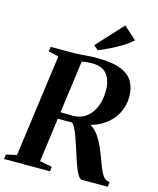

<svg xmlns="http://www.w3.org/2000/svg" viewBox="-153 -1088 977 1185"><g transform="rotate(15 335.5 -495.0)"><path d="M-11.5 0 -8 -29.5 59 -44.5 148 -698 83.5 -713 87 -743H225.5Q254.5 -743 278.8 -745Q303 -747 328.5 -748.8Q354 -750.5 385.5 -750.5Q479 -750.5 533.5 -729Q588 -707.5 611.8 -667.5Q635.5 -627.5 635.5 -571Q636 -512 607.8 -460.5Q579.5 -409 525.2 -374.2Q471 -339.5 391 -331L414.5 -349Q443 -348.5 466 -330.2Q489 -312 507.2 -283.8Q525.5 -255.5 538.8 -225Q552 -194.5 561.5 -169Q573 -138.5 582.5 -113.5Q592 -88.5 601.8 -70.2Q611.5 -52 624 -42Q636.5 -32 655 -30.5L651 0H486Q475.5 0 464.2 -15.2Q453 -30.5 442.5 -56.2Q432 -82 422 -113.5Q410.5 -149 399 -184.2Q387.5 -219.5 376.5 -249.5Q365.5 -279.5 354.8 -300Q344 -320.5 333.5 -326.5Q325.5 -326 313.2 -326Q301 -326 286.8 -326Q272.5 -326 259 -326Q245.5 -326 235.5 -326L241.5 -369.5Q249 -369 261 -368.8Q273 -368.5 286.2 -368.2Q299.5 -368 311 -367.8Q322.5 -367.5 329 -367.5Q370 -368 400 -385.2Q430 -402.5 449.2 -431.5Q468.5 -460.5 477.8 -497Q487 -533.5 486.5 -572.5Q485.5 -637 456 -674Q426.5 -711 362 -711Q351 -711 335.8 -710Q320.5 -709 305.5 -706.2Q290.5 -703.5 280.5 -699L298.5 -726L206.5 -44.5L285.5 -29.5L282 0ZM373.5 -798 344 -822.5 498 -990 579.5 -916.5Q551 -890.5 515.2 -868.8Q479.5 -847 442.8 -829.2Q406 -811.5 373.5 -798Z"/></g></svg>

Font: Merriweather 96pt
Style: Bold Italic
Weight: 700
Italic angle: -7.8°
Version: Version 2.101